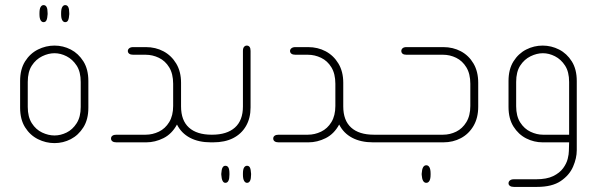

<svg xmlns="http://www.w3.org/2000/svg" viewBox="-20 -559 2346 754"><path d="M151 -472Q144 -472 139.5 -479.5Q135 -487 135 -503V-507Q135 -524 139.5 -531.5Q144 -539 151 -539Q159 -539 163 -531.5Q167 -524 167 -507V-503Q166 -487 162.5 -479.5Q159 -472 151 -472ZM236 -472Q229 -472 224.5 -479.5Q220 -487 220 -503V-507Q220 -524 224.5 -531.5Q229 -539 236 -539Q244 -539 248 -531.5Q252 -524 252 -507V-503Q251 -487 247.5 -479.5Q244 -472 236 -472ZM194 3Q160 3 129 -12.5Q98 -28 78.5 -59Q59 -90 59 -136V-241Q59 -287 78.5 -318Q98 -349 129 -364.5Q160 -380 194 -380Q228 -380 258 -364.5Q288 -349 307.5 -318Q327 -287 327 -241V-136Q327 -90 307.5 -59Q288 -28 258 -12.5Q228 3 194 3ZM194 -27Q218 -27 241.5 -38.5Q265 -50 281 -75Q297 -100 297 -139V-237Q297 -277 281 -301.5Q265 -326 241.5 -338Q218 -350 194 -350Q170 -350 145.5 -338Q121 -326 105 -301.5Q89 -277 89 -237V-139Q89 -100 105 -75Q121 -50 145.5 -38.5Q170 -27 194 -27Z M818 -30V0H808Q760 0 726 -18Q692 -36 675 -70Q655 -33 622 -16.5Q589 0 554 0H437Q427 0 421.5 -4Q416 -8 416 -15Q416 -22 421.5 -26Q427 -30 437 -30H552Q579 -30 604 -42Q629 -54 644.5 -79.5Q660 -105 660 -143V-230Q660 -269 644.5 -294.5Q629 -320 604 -332Q579 -344 552 -344H503Q493 -344 487.5 -348Q482 -352 482 -359Q482 -365 487.5 -369.5Q493 -374 503 -374H553Q591 -374 622 -357.5Q653 -341 672 -309.5Q691 -278 691 -234V-141Q691 -86 722 -58Q753 -30 811 -30Z M806 0V-30H813Q871 -30 902.5 -58Q934 -86 934 -141V-359Q934 -370 938.5 -375Q943 -380 949 -380Q956 -380 960 -375Q964 -370 964 -359V-137Q964 -95 946 -64Q928 -33 895.5 -16.5Q863 0 817 0ZM865 159Q858 159 854 151Q850 143 849 127V123Q850 106 854 99Q858 92 865 92Q873 92 877 99Q881 106 881 123V127Q881 143 877 151Q873 159 865 159ZM950 159Q943 159 938.5 151Q934 143 934 127V123Q934 106 938.5 99Q943 92 950 92Q958 92 961.5 99Q965 106 966 123V127Q966 143 962 151Q958 159 950 159Z M1455 -30V0H1445Q1397 0 1363 -18Q1329 -36 1312 -70Q1292 -33 1259 -16.5Q1226 0 1191 0H1074Q1064 0 1058.5 -4Q1053 -8 1053 -15Q1053 -22 1058.5 -26Q1064 -30 1074 -30H1189Q1216 -30 1241 -42Q1266 -54 1281.5 -79.5Q1297 -105 1297 -143V-230Q1297 -269 1281.5 -294.5Q1266 -320 1241 -332Q1216 -344 1189 -344H1140Q1130 -344 1124.5 -348Q1119 -352 1119 -359Q1119 -365 1124.5 -369.5Q1130 -374 1140 -374H1190Q1228 -374 1259 -357.5Q1290 -341 1309 -309.5Q1328 -278 1328 -234V-141Q1328 -86 1359 -58Q1390 -30 1448 -30Z M1443 0V-30H1720Q1747 -30 1771.5 -42Q1796 -54 1811.5 -79.5Q1827 -105 1827 -143V-230Q1827 -269 1811.5 -294.5Q1796 -320 1771.5 -332Q1747 -344 1720 -344H1576Q1566 -344 1561 -348Q1556 -352 1556 -359Q1556 -365 1561 -369.5Q1566 -374 1576 -374H1721Q1759 -374 1790 -357.5Q1821 -341 1839.5 -309.5Q1858 -278 1858 -234V-140Q1858 -96 1839.5 -64.5Q1821 -33 1790 -16.5Q1759 0 1721 0ZM1654 159Q1646 159 1641.5 151Q1637 143 1636 127V123Q1637 106 1641.5 98Q1646 90 1654 90Q1662 90 1666.5 98Q1671 106 1671 123V127Q1671 143 1666.5 151Q1662 159 1654 159Z M2215 0H2111Q2077 0 2046.5 -15.5Q2016 -31 1996.5 -62Q1977 -93 1977 -139V-241Q1977 -287 1996.5 -318Q2016 -349 2046.5 -364.5Q2077 -380 2111 -380Q2145 -380 2175.5 -364.5Q2206 -349 2225.5 -318Q2245 -287 2245 -241V31Q2245 62 2230.5 95.5Q2216 129 2182 152Q2148 175 2089 175H1998Q1988 175 1982.5 171Q1977 167 1977 161Q1977 154 1982.5 149.5Q1988 145 1998 145H2085Q2127 145 2152.5 132.5Q2178 120 2191.5 101.5Q2205 83 2209.5 64.5Q2214 46 2214 34ZM2215 -30V-237Q2215 -277 2199 -301.5Q2183 -326 2159.5 -338Q2136 -350 2112 -350Q2088 -350 2063.5 -338Q2039 -326 2023 -301.5Q2007 -277 2007 -237V-142Q2007 -103 2023 -78Q2039 -53 2063.5 -41.5Q2088 -30 2112 -30Z"/></svg>

Font: Beiruti ExtraLight
Style: Regular
Weight: 250
Designer: Arlette Boutros
Foundry: Boutros
Version: Version 1.41